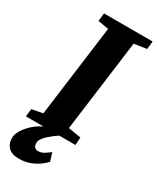

<svg xmlns="http://www.w3.org/2000/svg" viewBox="-287 -816 917 1119"><g transform="rotate(30 171.5 -256.5)"><path d="M219.2 159.2Q146.5 234.4 51.3 234.4Q3.9 234.4 -19.5 211.2Q-43 188 -43 149.4Q-43 107.4 4.9 56.6Q35.2 23.4 82 0H-35.6L-29.3 -51.8L43.9 -66.4L124.5 -680.7L52.7 -693.4L58.6 -747.1H386.2L380.4 -693.4L296.4 -680.7L215.8 -66.4L301.3 -51.8L297.9 0H189Q94.2 64.5 94.2 102.3Q94.2 140.1 127 140.1Q147 140.1 164.1 129.9Q181.2 119.6 201.7 103.5Z"/></g></svg>

Font: Merriweather
Style: Heavy Italic
Weight: 900
Italic angle: -7°
Designer: Eben Sorkin
Foundry: Eben Sorkin
Version: Version 1.001